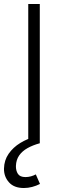

<svg xmlns="http://www.w3.org/2000/svg" viewBox="-42 -720 320 965"><path d="M100 0V-700H158V0ZM78 225Q28.5 225 3 196.2Q-22.5 167.5 -22 127.5Q-21 85 1.5 52.8Q24 20.5 60 -1.5Q96 -23.5 138 -34L158 0Q123 9.5 96.2 24.5Q69.5 39.5 54.2 61.5Q39 83.5 38 114.5Q37.5 137.5 48 153.8Q58.5 170 86 170Q100.5 170 113.8 166.2Q127 162.5 138 156.5L159 204.5Q140.5 214 119.8 219.5Q99 225 78 225Z"/></svg>

Font: Geologica Cursive Thin
Style: Regular
Weight: 250
Designer: Sindre Bremnes, Frode Helland
Foundry: Monokrom Skriftforlag AS
Version: Version 1.010;gftools[0.9.28]